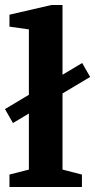

<svg xmlns="http://www.w3.org/2000/svg" viewBox="-23 -751 382 771"><path d="M29 -257 -3 -313 307 -498 339 -442ZM15 0V-50L93 -70V-633L15 -644V-692L184 -731H228V-70L306 -50V0Z"/></svg>

Font: Manuale
Style: Regular
Weight: 400
Designer: Eduardo Tunni / Pablo Cosgaya
Foundry: Eduardo Tunni / Pablo Cosgaya
Version: Version 1.002